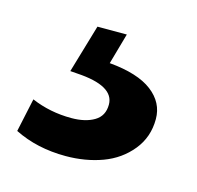

<svg xmlns="http://www.w3.org/2000/svg" viewBox="-52 -65 361 351"><g transform="rotate(15 129.0 111.0)"><path d="M150.4 121.1Q150.4 85.4 79.6 81.1L66.4 80.1L93.3 -11.2H148.9L132.3 47.4Q186.5 52.2 213.4 72.8Q240.2 93.3 240.2 124.5Q240.2 158.7 219.7 183.8Q199.2 209 167.5 220.7Q135.7 232.4 98.1 232.4Q43.9 232.4 1 210.9L14.6 147.5Q49.8 162.6 90.3 162.6Q116.7 162.6 133.5 152.6Q150.4 142.6 150.4 121.1Z"/></g></svg>

Font: Muli
Style: Semi-BoldItalic
Weight: 600
Italic angle: -7°
Designer: Vernon Adams
Foundry: newtypography
Version: Version 2.0; ttfautohint (v1.00rc1.2-2d82) -l 8 -r 50 -G 200